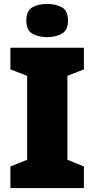

<svg xmlns="http://www.w3.org/2000/svg" viewBox="-20 -957 480 977"><path d="M407 0H33V-110L118 -144V-571L33 -604V-714H407V-604L323 -571V-144L407 -110ZM220 -937Q263 -937 294.5 -920Q326 -903 326 -852Q326 -803 294.5 -785.5Q263 -768 220 -768Q176 -768 145 -785.5Q114 -803 114 -852Q114 -903 145 -920Q176 -937 220 -937Z"/></svg>

Font: Noto Sans Display Black
Style: Regular
Weight: 900
Designer: Monotype Design Team
Foundry: Monotype Imaging Inc.
Version: Version 2.003